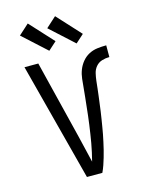

<svg xmlns="http://www.w3.org/2000/svg" viewBox="-142 -1069 883 1155"><g transform="rotate(-15 300.0 -492.0)"><path d="M252 0 60 -735H146L267 -245Q277 -204 286.5 -163Q296 -122 306 -81Q313 -108 319 -135.5Q325 -163 330 -190.5Q335 -218 339 -245.5Q343 -273 347 -300.5Q351 -328 354 -355.5Q357 -383 360 -411Q363 -439 366 -466.5Q369 -494 371.5 -522Q374 -550 377 -578Q380 -606 390 -632Q400 -658 418 -680Q436 -702 460.5 -715Q485 -728 513 -731.5Q541 -735 569 -735V-662Q545 -662 522.5 -655Q500 -648 485 -630.5Q470 -613 464.5 -590Q459 -567 456.5 -544Q454 -521 451.5 -498Q449 -475 446 -452Q443 -429 440 -406Q437 -383 434 -360Q431 -337 427 -314Q423 -291 419.5 -268Q416 -245 411.5 -222.5Q407 -200 402 -177Q397 -154 391.5 -131.5Q386 -109 379.5 -87Q373 -65 365.5 -43Q358 -21 348 0ZM400 -792 253 -926 317 -984 451 -838ZM230 -792 83 -926 147 -984 281 -838Z"/></g></svg>

Font: Iosevka Meiseki Sans
Style: Regular
Weight: 400
Monospace: yes
Designer: Belleve Invis
Foundry: Belleve Invis
Version: Version 11.2.6; ttfautohint (v1.8.4)